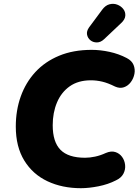

<svg xmlns="http://www.w3.org/2000/svg" viewBox="-20 -978 728 1009"><path d="M405 11Q307 11 229.5 -25.5Q152 -62 107.5 -134.5Q63 -207 63 -313Q63 -398 89 -471Q115 -544 165.5 -599Q216 -654 290.5 -685Q365 -716 462 -716Q507 -716 555.5 -705.5Q604 -695 646 -673Q673 -659 682 -636.5Q691 -614 686.5 -590Q682 -566 667.5 -546.5Q653 -527 631.5 -519.5Q610 -512 585 -523Q547 -542 517 -549Q487 -556 458 -556Q391 -556 346.5 -524.5Q302 -493 279.5 -439.5Q257 -386 257 -320Q257 -232 298 -190.5Q339 -149 427 -149Q452 -149 480 -155Q508 -161 536 -174Q564 -186 586 -179Q608 -172 621.5 -153.5Q635 -135 637.5 -111Q640 -87 628.5 -65Q617 -43 589 -30Q548 -9 497.5 1Q447 11 405 11ZM527 -772Q509 -755 489 -755Q469 -755 455 -766.5Q441 -778 437.5 -796Q434 -814 448 -834L517 -927Q534 -950 555.5 -955.5Q577 -961 596.5 -953.5Q616 -946 628 -930.5Q640 -915 638.5 -895Q637 -875 616 -856Z"/></svg>

Font: Nunito Black
Style: Italic
Weight: 900
Italic angle: -9°
Designer: Vernon Adams
Foundry: Vernon Adams
Version: Version 3.601; ttfautohint (v1.8.2.53-6de2)